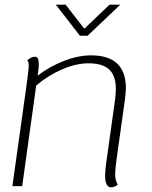

<svg xmlns="http://www.w3.org/2000/svg" viewBox="-20 -797 650 822"><path d="M478 -108Q473 -68 473 -51Q473 -25 484 -7Q480 -2 471.5 1.5Q463 5 456 5Q430 5 430 -45Q430 -64 435 -102L473 -373Q476 -397 476 -416Q476 -473 447.5 -499.5Q419 -526 359 -526Q307 -526 247 -500.5Q187 -475 135 -431L75 0H33L91 -413Q103 -499 103 -516Q103 -532 97 -539Q114 -554 130 -554Q138 -554 142 -546.5Q146 -539 146 -522Q146 -509 143 -486L141 -473Q195 -514 255.5 -537Q316 -560 370 -560Q519 -560 519 -419Q519 -406 515 -372ZM219 -777H261L341 -674L449 -777H495L355 -644H322Z"/></svg>

Font: Krub ExtraLight
Style: Italic
Weight: 275
Italic angle: -8°
Designer: Ekaluck Peanpanawate
Foundry: Cadson Demak Co.,Ltd.
Version: Version 1.000; ttfautohint (v1.6)